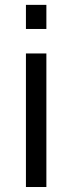

<svg xmlns="http://www.w3.org/2000/svg" viewBox="-20 -750 290 770"><path d="M166 -730.5V-633.8H84V-730.5ZM166 -535.6V0H84V-535.6Z"/></svg>

Font: Oxygen-Regular
Style: Regular
Weight: 400
Designer: Vernon Adams
Foundry: Vernon Adams
Version: Version Release 0.2.3 webfont; ttfautohint (v0.93.3-1d66) -l